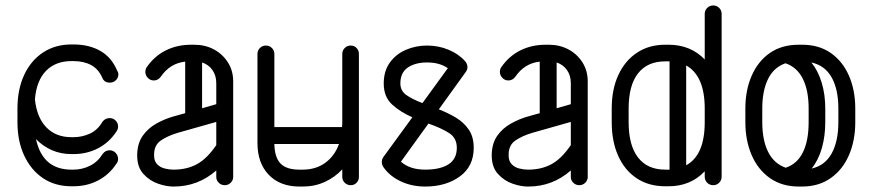

<svg xmlns="http://www.w3.org/2000/svg" viewBox="-20 -679 3200 704"><path d="M410 -419Q414 -414 414 -406Q414 -394 405 -385Q396 -376 383 -376Q362 -376 355 -394Q341 -426 314 -440.5Q287 -455 249 -455H242Q184 -455 149 -419.5Q114 -384 108 -315Q115 -248 150 -212Q185 -176 242 -176H249Q281 -176 309.5 -189Q338 -202 356 -233Q366 -246 382 -246Q395 -246 404 -237Q413 -228 413 -215Q413 -205 407 -197Q381 -157 340 -135.5Q299 -114 249 -114H242Q203 -114 170 -128.5Q137 -143 112 -169Q136 -57 242 -57H249Q281 -57 309.5 -71Q338 -85 356 -114Q366 -128 382 -128Q395 -128 404 -118.5Q413 -109 413 -96Q413 -86 407 -79Q381 -39 340 -17.5Q299 4 249 4H242Q182 4 138 -25.5Q94 -55 69 -108Q44 -161 44 -231V-281Q44 -352 69 -405Q94 -458 138.5 -487Q183 -516 242 -516H249Q307 -516 348.5 -492Q390 -468 410 -419Z M835 -30Q835 -18 826 -9Q817 0 804 0Q791 0 782 -9Q773 -18 773 -30V-54Q706 5 617 5H615Q590 5 559.5 -5.5Q529 -16 506 -41Q483 -66 483 -109V-112Q484 -154 503.5 -181.5Q523 -209 553.5 -226Q584 -243 616 -252L659 -264V-453Q603 -447 569 -397Q559 -384 544 -384Q531 -384 522 -393.5Q513 -403 513 -415Q513 -427 519 -434Q547 -474 588.5 -494.5Q630 -515 681 -515H692Q732 -515 764 -498Q796 -481 815.5 -450.5Q835 -420 835 -381ZM773 -374Q773 -402 759 -422Q745 -442 721 -450V-282L773 -297ZM615 -57H617Q665 -57 702 -77Q739 -97 773 -147V-232L632 -192Q595 -181 570 -164Q545 -147 545 -112V-109Q545 -88 556.5 -76.5Q568 -65 584.5 -61Q601 -57 615 -57Z M1296 -30Q1296 -18 1287.5 -9Q1279 0 1266 0Q1253 0 1244 -9Q1235 -18 1235 -30V-58Q1208 -29 1171 -12Q1134 5 1090 5H1078Q1007 5 965.5 -38Q924 -81 924 -155V-481Q924 -494 933 -503Q942 -512 955 -512Q968 -512 977 -503Q986 -494 986 -481V-213H1234Q1235 -221 1235 -231V-481Q1235 -494 1244 -503Q1253 -512 1266 -512Q1279 -512 1287.5 -503Q1296 -494 1296 -481ZM1078 -57H1090Q1138 -57 1172.5 -82Q1207 -107 1223 -151H986Q987 -102 1008.5 -79.5Q1030 -57 1078 -57Z M1386 -66Q1380 -75 1380 -85Q1380 -85 1380 -85Q1380 -96 1387 -105L1492 -249Q1448 -268 1417.5 -296Q1387 -324 1387 -373Q1387 -418 1409 -449Q1431 -480 1467.5 -496Q1504 -512 1546 -512Q1588 -512 1625 -496.5Q1662 -481 1685 -455Q1694 -445 1694 -433Q1694 -423 1687 -414L1589 -278Q1623 -265 1652 -247.5Q1681 -230 1699 -203.5Q1717 -177 1717 -137Q1717 -69 1666 -32Q1615 5 1539 5Q1490 5 1449.5 -14Q1409 -33 1386 -66ZM1448 -373Q1448 -346 1470 -330.5Q1492 -315 1529 -301L1622 -429Q1592 -450 1546 -450Q1503 -450 1475.5 -431.5Q1448 -413 1448 -373ZM1655 -137Q1655 -173 1627 -191Q1599 -209 1551 -226L1450 -86Q1483 -57 1539 -57Q1594 -57 1624.5 -76.5Q1655 -96 1655 -137Z M2135 -30Q2135 -18 2126 -9Q2117 0 2104 0Q2091 0 2082 -9Q2073 -18 2073 -30V-54Q2006 5 1917 5H1915Q1890 5 1859.5 -5.5Q1829 -16 1806 -41Q1783 -66 1783 -109V-112Q1784 -154 1803.5 -181.5Q1823 -209 1853.5 -226Q1884 -243 1916 -252L1959 -264V-453Q1903 -447 1869 -397Q1859 -384 1844 -384Q1831 -384 1822 -393.5Q1813 -403 1813 -415Q1813 -427 1819 -434Q1847 -474 1888.5 -494.5Q1930 -515 1981 -515H1992Q2032 -515 2064 -498Q2096 -481 2115.5 -450.5Q2135 -420 2135 -381ZM2073 -374Q2073 -402 2059 -422Q2045 -442 2021 -450V-282L2073 -297ZM1915 -57H1917Q1965 -57 2002 -77Q2039 -97 2073 -147V-232L1932 -192Q1895 -181 1870 -164Q1845 -147 1845 -112V-109Q1845 -88 1856.5 -76.5Q1868 -65 1884.5 -61Q1901 -57 1915 -57Z M2223 -231V-281Q2223 -352 2247.5 -404.5Q2272 -457 2316 -486Q2360 -515 2419 -515H2431Q2512 -515 2564 -461V-628Q2564 -641 2573 -650Q2582 -659 2595 -659Q2608 -659 2617 -650Q2626 -641 2626 -628V-31Q2626 -18 2617 -9Q2608 0 2595 0Q2582 0 2573 -9Q2564 -18 2564 -31V-51Q2512 4 2431 4H2419Q2359 4 2315 -25Q2271 -54 2247 -107Q2223 -160 2223 -231ZM2285 -231Q2285 -146 2319.5 -101.5Q2354 -57 2419 -57H2431H2435V-454H2431H2419Q2354 -454 2319.5 -410Q2285 -366 2285 -281ZM2564 -281Q2564 -401 2496 -439V-73Q2564 -110 2564 -231Z M2713 -281Q2713 -348 2736 -401Q2759 -454 2802.5 -484.5Q2846 -515 2909 -515H2921Q2983 -515 3026.5 -484.5Q3070 -454 3093 -401Q3116 -348 3116 -281V-231Q3116 -164 3093 -110.5Q3070 -57 3026 -26Q2982 5 2921 5H2909Q2847 5 2803 -26Q2759 -57 2736 -110.5Q2713 -164 2713 -231ZM3006 -231Q3006 -180 2993.5 -136Q2981 -92 2956 -61Q3005 -72 3029.5 -116.5Q3054 -161 3054 -231V-281Q3054 -351 3029.5 -395Q3005 -439 2955 -450Q2980 -419 2993 -375.5Q3006 -332 3006 -281ZM2775 -281V-231Q2775 -165 2796.5 -122Q2818 -79 2861 -64Q2903 -78 2924 -120.5Q2945 -163 2945 -231V-281Q2945 -348 2923.5 -390.5Q2902 -433 2860 -447Q2817 -432 2796 -389Q2775 -346 2775 -281Z"/></svg>

Font: Libertine Sup Medium
Style: Regular
Weight: 500
Designer: Bastien Sozeau
Foundry: NBR — Bastien Sozeau
Version: Version 2.003; ttfautohint (v1.8.4.7-5d5b);gftools[0.9.33]